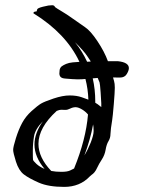

<svg xmlns="http://www.w3.org/2000/svg" viewBox="-20 -694 540 734"><path d="M472.7 -433.6C472.7 -448.2 458.8 -457 431.2 -460H392.6C383.5 -484.7 370.1 -510.3 352.5 -536.6C335 -563 319.1 -580.9 304.9 -590.3C290.8 -599.8 275.6 -610.4 259.3 -622.1C243 -633.8 228.2 -643.6 214.8 -651.4C201.5 -659.2 193.4 -664.4 190.4 -667C188.8 -670.9 186 -673.2 182.1 -673.8H176.8C173.5 -673.8 169.6 -673.5 165 -672.9C157.9 -671.5 150.7 -670 143.6 -668.2C136.4 -666.4 130.8 -664.5 126.7 -662.4C122.6 -660.2 120.6 -656.4 120.6 -650.9C119.6 -650.9 117.2 -650.4 113.3 -649.4C110 -648.8 108.2 -647.1 107.9 -644.5V-643.1C191.2 -591.6 249.8 -529.8 283.7 -457.5C276.9 -457.2 268.4 -456.5 258.3 -455.6C248.2 -454.6 239.7 -452.6 232.9 -449.7C226.1 -446.8 220.5 -443.8 216.3 -440.7C212.1 -437.6 209.3 -432.9 208 -426.8C207.4 -421.9 207 -417.5 207 -413.6V-410.6C207.4 -406.1 209.1 -402.3 212.4 -399.2C215.7 -396.1 221.4 -394.2 229.7 -393.6C238 -392.9 246.6 -392.3 255.4 -391.6C264.2 -391 271.3 -390.6 276.9 -390.6C282.4 -390.6 288.1 -390.8 293.9 -391.1C299.8 -391.4 304 -391.8 306.6 -392.1C313.2 -366.7 316.9 -340.3 317.9 -313C313.6 -314.6 305.1 -317.7 292.2 -322.3C279.4 -326.8 264.1 -329.1 246.3 -329.1C228.6 -329.1 208.1 -325.2 184.8 -317.4C161.5 -309.6 145.5 -303.1 136.7 -297.9C127.9 -292.6 116 -283.2 100.8 -269.5C85.7 -255.9 73.6 -240.7 64.7 -224.1C55.7 -207.5 47.8 -188.1 40.8 -165.8C33.8 -143.5 30.3 -128.6 30.3 -121.1C30.3 -113.6 33.9 -98.6 41 -75.9C48.2 -53.3 58.3 -37 71.3 -27.1C84.3 -17.2 103.3 -6.8 128.2 4.2C153.1 15.1 185.5 20.5 225.3 20.5C265.2 20.5 297.9 7.2 323.2 -19.5L330.6 -25.9C333.8 -27.8 337.3 -31 341.1 -35.4C344.8 -39.8 348.6 -46.1 352.3 -54.4C356 -62.7 361.7 -72.6 369.1 -84C376.6 -95.4 381.5 -107.9 383.8 -121.6C386.1 -135.3 389.7 -146.2 394.8 -154.5C399.8 -162.8 402.3 -171.9 402.3 -181.6L404.3 -204.6C405.6 -214.4 407.1 -224.1 408.7 -233.9C410.3 -243.7 412.4 -264.2 415 -295.4C417.6 -326.7 418.9 -347.7 418.9 -358.4C418.9 -369.1 418 -377.8 416 -384.3C414.1 -390.8 412.8 -395.3 412.1 -397.9C417.6 -397.6 426.4 -397.5 438.5 -397.5C450.5 -397.5 459.2 -401.9 464.6 -410.9C470 -419.8 472.7 -427.4 472.7 -433.6ZM302.7 -100.1C318 -141.1 329.1 -180.5 335.9 -218.3C337.2 -212.4 337.9 -204 337.9 -193.1C337.9 -182.2 334.1 -167.4 326.7 -148.7C319.2 -130 311.2 -113.8 302.7 -100.1ZM316.4 -256.3C311.2 -192.9 293.5 -124 263.2 -49.8C260.3 -48.2 255.1 -45.7 247.8 -42.2C240.5 -38.8 229.5 -37.1 214.8 -37.1C200.2 -37.1 187.2 -38.2 175.8 -40.5C143.2 -74.7 127 -109.2 127 -144C127 -185.4 150.2 -227.4 196.8 -270C203.9 -272.9 209.6 -274.4 213.6 -274.4C217.7 -274.4 222.7 -274.3 228.5 -273.9H230.5C235.7 -273.9 241.5 -275.6 248 -278.8C255.2 -282.4 262.2 -284.2 269 -284.2C275.9 -284.2 283.9 -281.4 293.2 -275.9C302.5 -270.3 310.2 -263.8 316.4 -256.3ZM105.5 -116.7C105.5 -136.2 107 -155.1 110.1 -173.3C113.2 -191.6 124.5 -210.6 144 -230.5C122.6 -200.2 111.8 -170.6 111.8 -141.6C111.8 -110 124.7 -78.9 150.4 -48.3C137.7 -53.5 127.3 -60 119.1 -67.6C111 -75.3 106.7 -80.5 106.2 -83.3C105.7 -86 105.5 -97.2 105.5 -116.7ZM266.6 -532.7C289.4 -510.3 305.1 -492.4 313.7 -479.2C322.3 -466.1 326.8 -459.3 327.1 -459C325.2 -458.7 323.2 -458.4 321.3 -458.3C319.3 -458.1 316.6 -458 313 -458C300.9 -484.4 285.5 -509.3 266.6 -532.7ZM367.2 -284.7C362 -289.2 357.4 -292.8 353.5 -295.4C349.6 -298 346.5 -300 344.2 -301.3V-305.7C344.2 -336.6 341 -366.2 334.5 -394.5C342.3 -394.9 348.6 -395.3 353.5 -396C357.1 -387.5 359.5 -381.8 360.6 -378.9C361.7 -376 363.1 -363.3 364.7 -340.8C366.4 -318.4 367.2 -304.4 367.2 -299.1Z"/></svg>

Font: Drukaatie burti
Style: Regular
Weight: 400
Version: Version 0.14.4